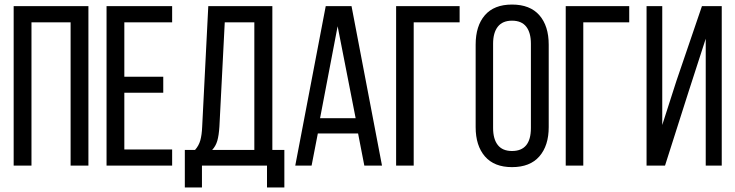

<svg xmlns="http://www.w3.org/2000/svg" viewBox="-20 -727 3228 843"><path d="M290 -628.9H118.2V0H40V-700.2H368.2V0H290Z M525.9 -390.1H696.8V-319.8H525.9V-70.8H735.8V0H447.8V-700.2H735.8V-628.9H525.9Z M1228.5 96.2H1152.3V0H866.7V96.2H791.5V-68.8H836.4Q853 -87.4 859.6 -111.1Q866.2 -134.8 867.7 -170.9L894.5 -700.2H1175.8V-68.8H1228.5ZM966.8 -628.9 943.4 -171.9Q940.9 -132.3 934.1 -108.9Q927.2 -85.4 911.6 -68.8H1096.7V-628.9Z M1552.2 -141.1H1375.5L1348.1 0H1276.4L1410.2 -700.2H1523.4L1657.2 0H1579.6ZM1462.4 -611.8 1385.3 -208H1541.5Z M1998 -628.9H1796.4V0H1719.2V-700.2H1998Z M2068.4 -168.9V-530.8Q2068.4 -613.3 2108.9 -660.2Q2149.4 -707 2228 -707Q2307.1 -707 2348.1 -660.2Q2389.2 -613.3 2389.2 -530.8V-168.9Q2389.2 -87.4 2348.1 -40.3Q2307.1 6.8 2228 6.8Q2149.9 6.8 2109.1 -40.3Q2068.4 -87.4 2068.4 -168.9ZM2145 -535.2V-165Q2145 -116.2 2165.8 -90.1Q2186.5 -64 2228 -64Q2311 -64 2311 -165V-535.2Q2311 -583.5 2290.5 -609.9Q2270 -636.2 2228 -636.2Q2186.5 -636.2 2165.8 -609.9Q2145 -583.5 2145 -535.2Z M2742.7 -628.9H2541V0H2463.9V-700.2H2742.7Z M3078.6 -557.1 3002.9 -323.2 2899.9 0H2818.8V-700.2H2887.7V-178.2L2949.7 -371.1L3062 -700.2H3148.9V0H3078.6Z"/></svg>

Font: Bebas Neue Regular
Style: Regular
Weight: 400
Designer: Ryoichi Tsunekawa
Foundry: Ryoichi Tsunekawa
Version: Version 001.003